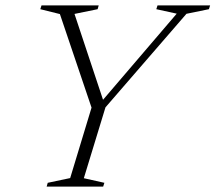

<svg xmlns="http://www.w3.org/2000/svg" viewBox="-20 -690 797 710"><path d="M633.5 -639.5 558 -656 562.5 -670H757L752.5 -656L669.5 -639L370 -293L290 -31L366 -14L361.5 0H152.5L156.5 -14L239.5 -31.5L318.5 -292L201.5 -638L129 -656L133.5 -670H345L341 -656L255.5 -638.5L361 -321Z"/></svg>

Font: Newsreader 16pt Light
Style: Italic
Weight: 300
Italic angle: -17°
Designer: Hugues Gentile
Foundry: Production Type
Version: Version 1.003; ttfautohint (v1.8.3)